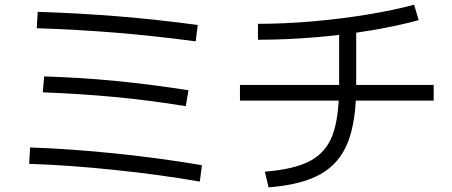

<svg xmlns="http://www.w3.org/2000/svg" viewBox="-20 -764 1915 813"><path d="M465.8 -44.4C594.1 -31.1 714.2 -14.6 826.2 4.9L835 -64.5C721 -84 599.9 -100.4 471.7 -113.8C343.4 -127.1 222 -135.7 107.4 -139.6L103.5 -70.3C216.8 -66.4 337.6 -57.8 465.8 -44.4ZM463.9 -353.5C560.9 -344.4 661.8 -331.4 766.6 -314.5L778.3 -381.8C669.6 -398.8 566.6 -411.9 469.2 -421.4C371.9 -430.8 271.2 -437.2 167 -440.4L161.1 -373C266 -369.1 366.9 -362.6 463.9 -353.5ZM471.2 -625.5C578.3 -616.7 690.8 -604.5 808.6 -588.9L817.4 -658.2C700.8 -673.8 588.7 -686 481 -694.8C373.2 -703.6 259.4 -710 139.6 -713.9L135.7 -644.5C252.3 -640.6 364.1 -634.3 471.2 -625.5Z M1293 -82.5C1248 -58.8 1184.2 -43.6 1101.6 -37.1L1117.2 29.3C1210.3 22.1 1283.5 3.6 1336.9 -26.4C1390.3 -56.3 1428.9 -101.1 1452.6 -160.6C1476.4 -220.2 1488.3 -300.1 1488.3 -400.4V-659.2H1416V-400.4C1416 -311.2 1406.7 -241.9 1388.2 -192.4C1369.6 -142.9 1337.9 -106.3 1293 -82.5ZM996.1 -404.3V-337.9H1816.4V-404.3ZM1300.8 -673.3C1220.7 -666.5 1144.5 -663.1 1072.3 -663.1V-595.7C1151 -595.7 1231.6 -599.1 1314 -606C1396.3 -612.8 1475.3 -622.6 1550.8 -635.3C1626.3 -647.9 1693.7 -662.4 1752.9 -678.7L1733.4 -744.1C1676.1 -728.5 1609.7 -714.5 1534.2 -702.1C1458.7 -689.8 1380.9 -680.2 1300.8 -673.3Z"/></svg>

Font: Pretendard Variable
Style: Regular
Weight: 400
Designer: Base glyphs from Inter by Rasmus Andersson; Hangeul glyphs from Noto Sans CJK(Source Han Sans) by Jang Soo-young and Kan
Foundry: Kil Hyung-jin
Version: Version 1.309;Glyphs 3.2 (3225)